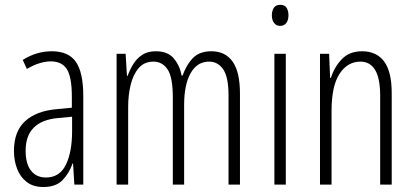

<svg xmlns="http://www.w3.org/2000/svg" viewBox="-20 -749 1676 779"><path d="M190.4 -541Q258.3 -541 288.1 -497.6Q317.9 -454.1 317.9 -359.4V0H281.7L276.4 -85.9H274.4Q261.2 -46.9 234.1 -18.6Q207 9.8 155.8 9.8Q114.3 9.8 87.9 -11Q61.5 -31.7 49.1 -64.9Q36.6 -98.1 36.6 -136.7Q36.6 -215.8 81.8 -257.3Q127 -298.8 210.4 -306.2L271.5 -312V-356.9Q271.5 -436 251.5 -468Q231.4 -500 185.5 -500Q166 -500 141.6 -492.9Q117.2 -485.8 88.9 -469.2L72.3 -505.9Q127.9 -541 190.4 -541ZM272.5 -275.4 214.8 -270Q84 -257.8 84 -137.7Q84 -84 106 -56.4Q127.9 -28.8 166.5 -28.8Q221.7 -28.8 247.1 -80.3Q272.5 -131.8 272.5 -217.3Z M837.9 -541Q894 -541 923.8 -499Q953.6 -457 953.6 -368.7V0H907.2V-361.8Q907.2 -436.5 885.5 -467.8Q863.8 -499 828.6 -499Q779.8 -499 753.4 -452.1Q727.1 -405.3 727.1 -323.7V0H681.2V-352.5Q681.2 -436.5 659.7 -467.8Q638.2 -499 603 -499Q565.4 -499 543 -473.1Q520.5 -447.3 510.3 -405.5Q500 -363.8 500 -315.9V0H453.1V-530.8H489.7L495.1 -441.4H498Q506.8 -466.3 520.8 -489Q534.7 -511.7 556.9 -526.4Q579.1 -541 612.3 -541Q661.1 -541 685.5 -511.5Q710 -481.9 716.8 -442.4H720.7Q736.8 -487.3 763.4 -514.2Q790 -541 837.9 -541Z M1117.2 -729.5Q1135.3 -729.5 1142.8 -717.3Q1150.4 -705.1 1150.4 -687Q1150.4 -667.5 1141.6 -655.8Q1132.8 -644 1116.7 -644Q1100.6 -644 1091.8 -656Q1083 -668 1083 -686.5Q1083 -705.1 1091.1 -717.3Q1099.1 -729.5 1117.2 -729.5ZM1139.6 -530.8V0H1093.3V-530.8Z M1449.2 -541Q1507.3 -541 1538.3 -499.8Q1569.3 -458.5 1569.3 -371.1V0H1522.5V-358.9Q1522.5 -432.1 1501.7 -465.6Q1481 -499 1442.4 -499Q1390.1 -499 1357.7 -449.7Q1325.2 -400.4 1325.2 -298.8V0H1278.3V-530.8H1315.4L1319.3 -433.1H1322.8Q1335.9 -476.1 1366.5 -508.5Q1397 -541 1449.2 -541Z"/></svg>

Font: Open Sans Condensed Light
Style: Regular
Weight: 300
Width: 3
Designer: Monotype Design Team
Foundry: Monotype Imaging Inc.
Version: Version 3.003; ttfautohint (v1.8.4)